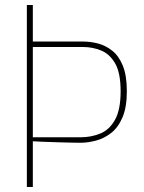

<svg xmlns="http://www.w3.org/2000/svg" viewBox="-20 -752 580 772"><path d="M88 0V-732H112V-585H314Q344 -585 374.5 -577Q405 -569 431.5 -548Q458 -527 474 -487.5Q490 -448 490 -385Q490 -321 472.5 -280Q455 -239 426.5 -217Q398 -195 365.5 -186.5Q333 -178 304 -178Q293 -178 267 -178.5Q241 -179 210 -180Q179 -181 152 -182Q125 -183 112 -184V0ZM112 -200H304Q346 -200 383 -215Q420 -230 442.5 -270.5Q465 -311 465 -385Q465 -459 443 -497Q421 -535 386.5 -549Q352 -563 314 -563H112Z"/></svg>

Font: Exo Thin Thin
Style: Regular
Weight: 250
Version: Version 2.000